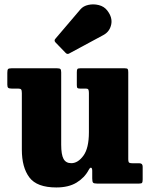

<svg xmlns="http://www.w3.org/2000/svg" viewBox="-20 -828 680 866"><path d="M78.5 -153V-408Q78.5 -420 75.5 -424.2Q72.5 -428.5 61.5 -428.5H32.5Q21.5 -428.5 17.2 -431.8Q13 -435 13 -446.5V-499Q13 -512 16 -516Q19 -520 31.5 -520H237Q248.5 -520 252.2 -516.8Q256 -513.5 256 -501.5V-175.5Q256 -131 266.5 -111.5Q277 -92 301.5 -92Q331.5 -92 356.2 -125.8Q381 -159.5 381 -231.5V-408.5Q381 -419.5 378.5 -424Q376 -428.5 367.5 -428.5H340.5Q332.5 -428.5 329.5 -431Q326.5 -433.5 326.5 -444V-502Q326.5 -513 329 -516.5Q331.5 -520 342 -520H542.5Q553.5 -520 556 -516.5Q558.5 -513 558.5 -502V-111Q558.5 -97 562.8 -94.2Q567 -91.5 580.5 -91.5H609.5Q623.5 -91.5 623.5 -76V-19Q623.5 -7.5 621 -3.8Q618.5 0 607.5 0H417.5Q403.5 0 399.8 -4.2Q396 -8.5 396 -23V-57.5Q396 -69.5 391.2 -71.5Q386.5 -73.5 380 -61.5Q361.5 -26.5 325.5 -4.5Q289.5 17.5 234 17.5Q146.5 17.5 112.5 -27.8Q78.5 -73 78.5 -153ZM276 -589.5 230.5 -636.5Q222 -645.5 230.5 -654L342.5 -785.5Q355.5 -801 378.8 -806Q402 -811 425.8 -805Q449.5 -799 463.5 -781Q488.5 -749 481.5 -717Q474.5 -685 446.5 -670L292.5 -587Q283.5 -581.5 276 -589.5Z"/></svg>

Font: Besley* Narrow Heavy
Style: Regular
Weight: 800
Width: 4
Designer: Owen Earl
Foundry: indestructible type*
Version: Version 3.000; ttfautohint (v1.8.3)